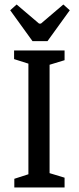

<svg xmlns="http://www.w3.org/2000/svg" viewBox="-20 -825 346 845"><path d="M123 -644 24.9 -779.8 53.2 -805.2 151.9 -721.2H160.2L258.8 -805.2L287.1 -779.8L189 -644ZM43 0V-38.1L105 -58.1V-544.9L42 -564.9V-603H264.2V-560.1L198.2 -540V-63L264.2 -43V0Z"/></svg>

Font: Grenze
Style: Regular
Weight: 400
Designer: Renata Polastri
Foundry: Omnibus-Type
Version: Version 1.002;PS 001.002;hotconv 1.0.88;makeotf.lib2.5.64775